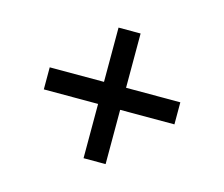

<svg xmlns="http://www.w3.org/2000/svg" viewBox="-73 -669 745 639"><g transform="rotate(15 300.0 -350.0)"><path d="M262 -125V-312H75V-388H262V-575H338V-388H525V-312H338V-125Z"/></g></svg>

Font: DM Mono
Style: Regular
Weight: 400
Designer: Colophon Foundry
Foundry: Colophon Foundry
Version: Version 1.000; ttfautohint (v1.8.2.53-6de2)